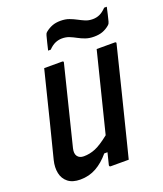

<svg xmlns="http://www.w3.org/2000/svg" viewBox="-168 -1047 995 1169"><g transform="rotate(-20 329.5 -462.0)"><path d="M149 13Q99 13 70 -10Q41 -33 33 -71Q25 -109 36 -154Q65 -265 92.5 -377Q120 -489 148 -600Q154 -625 160.5 -650Q167 -675 173 -700H289Q301 -700 297 -689L171 -182Q163 -149 176 -131Q189 -113 217 -113Q256 -113 293 -128.5Q330 -144 385 -188Q417 -316 449 -444Q481 -572 513 -700H630Q642 -700 638 -689Q602 -544 566 -398.5Q530 -253 493 -107Q486 -79 479 -51.5Q472 -24 466 0H349Q344 0 342 -3.5Q340 -7 341 -11Q350 -47 360 -87H339Q299 -39 252.5 -13Q206 13 149 13ZM554 -879Q578 -879 599 -888.5Q620 -898 642 -921H659Q654 -899 648.5 -874.5Q643 -850 638 -832Q636 -825 633.5 -820.5Q631 -816 624 -810Q605 -794 581.5 -785Q558 -776 525 -776Q494 -776 470 -784.5Q446 -793 425 -804.5Q404 -816 383 -824.5Q362 -833 336 -833Q313 -833 291.5 -823.5Q270 -814 249 -792H232Q237 -814 243 -838Q249 -862 254 -881Q256 -888 258 -892.5Q260 -897 267 -903Q287 -919 310 -928Q333 -937 364 -937Q396 -937 420 -928Q444 -919 464.5 -908Q485 -897 506 -888Q527 -879 554 -879Z"/></g></svg>

Font: Recursive Mn Lnr St SmB
Style: Italic
Weight: 600
Italic angle: -15°
Monospace: yes
Version: Version 1.079;hotconv 1.0.112;makeotfexe 2.5.65598; ttfautoh